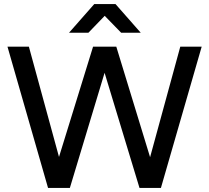

<svg xmlns="http://www.w3.org/2000/svg" viewBox="-20 -931 1036 951"><path d="M218 0 17 -700H123L291 -85H251L441 -700H556L744 -85H705L873 -700H979L777 0H671L483 -620H513L326 0ZM322 -769 447 -911H552L677 -769H580L470 -882H527L418 -769Z"/></svg>

Font: SUSE Medium
Style: Regular
Weight: 500
Designer: Rene Bieder
Foundry: SUSE
Version: Version 1.000